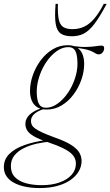

<svg xmlns="http://www.w3.org/2000/svg" viewBox="-100 -738 574 998"><path d="M413.5 -455.5Q406 -455.5 400.8 -458.2Q395.5 -461 388.5 -465.2Q381.5 -469.5 369.8 -474.2Q358 -479 337.8 -483.2Q317.5 -487.5 285 -490L273 -499.5Q319 -493 349.8 -494Q380.5 -495 399 -498Q417.5 -501 427.5 -501Q434.5 -501 438 -497.8Q441.5 -494.5 441.5 -487Q441.5 -482.5 439.8 -477Q438 -471.5 434.2 -466.5Q430.5 -461.5 425.5 -458.5Q420.5 -455.5 413.5 -455.5ZM138.5 -178Q164.5 -178 188.8 -192.5Q213 -207 234.2 -231.2Q255.5 -255.5 271.2 -286.2Q287 -317 295.5 -350.8Q304 -384.5 302.5 -417Q301 -458 290 -475.8Q279 -493.5 255 -493Q229.5 -493 205.2 -478.8Q181 -464.5 159.8 -440.2Q138.5 -416 122.8 -385Q107 -354 98.5 -320.2Q90 -286.5 91 -254Q92.5 -213.5 103.5 -195.8Q114.5 -178 138.5 -178ZM251.5 -503Q282 -503 301 -490.5Q320 -478 328.8 -456.2Q337.5 -434.5 337.5 -406.5Q337.5 -365.5 323 -323.8Q308.5 -282 282.2 -246.8Q256 -211.5 220.2 -190Q184.5 -168.5 142 -168.5Q112.5 -168.5 93.2 -181Q74 -193.5 65 -215.2Q56 -237 56 -264.5Q56 -306 70.8 -347.8Q85.5 -389.5 111.8 -424.8Q138 -460 173.8 -481.5Q209.5 -503 251.5 -503ZM106.5 239.5Q67.5 239.5 34 233Q0.5 226.5 -25.2 213.2Q-51 200 -65.5 179.2Q-80 158.5 -80 130.5Q-80 91.5 -52.5 63.2Q-25 35 26 16.5Q77 -2 147 -11H171V-2.5Q131.5 0 93.5 8.2Q55.5 16.5 24.5 31.8Q-6.5 47 -25 70Q-43.5 93 -43.5 125.5Q-43.5 161 -22.2 182.8Q-1 204.5 35.2 214.5Q71.5 224.5 116.5 224.5Q170.5 224.5 210.5 210Q250.5 195.5 272.5 170.5Q294.5 145.5 294.5 112.5Q294.5 97 288 83Q281.5 69 266.2 56.2Q251 43.5 224.8 30.8Q198.5 18 158.5 4.5Q105.5 -13 78.2 -28.5Q51 -44 41.5 -59.8Q32 -75.5 32 -93.5Q32 -113 43 -129Q54 -145 74 -157Q94 -169 120.5 -177L128.5 -171.5Q95 -161 78 -145.2Q61 -129.5 61 -109Q61 -98.5 65.5 -89Q70 -79.5 82.8 -70Q95.5 -60.5 120 -49.2Q144.5 -38 184 -23.5Q239.5 -4 269.8 15.2Q300 34.5 312 54.8Q324 75 324 99Q324 127 309.5 152.2Q295 177.5 267 197.2Q239 217 198.5 228.2Q158 239.5 106.5 239.5ZM277 -586.5Q309 -586.5 336.5 -599Q364 -611.5 389.2 -640.5Q414.5 -669.5 439.5 -718H454.5Q418.5 -650 390.8 -613.8Q363 -577.5 335.8 -563.5Q308.5 -549.5 274 -549.5Q236.5 -549.5 216 -563.5Q195.5 -577.5 189.5 -613.8Q183.5 -650 189 -718H201Q199.5 -667 205.2 -638.2Q211 -609.5 228.2 -598Q245.5 -586.5 277 -586.5Z"/></svg>

Font: Newsreader 60pt ExtraLight
Style: Italic
Weight: 250
Italic angle: -17°
Designer: Hugues Gentile
Foundry: Production Type
Version: Version 1.003